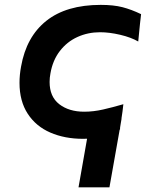

<svg xmlns="http://www.w3.org/2000/svg" viewBox="-20 -576 640 807"><path d="M400.5 -440.5Q349.5 -440.5 305.5 -420.5Q261.5 -400.5 231.5 -361.5Q201.5 -322.5 192 -267.5Q188.5 -249.5 188.5 -231.5Q188.5 -169.5 229.2 -138Q270 -106.5 334 -106.5Q373 -106.5 413.5 -115.8Q454 -125 498.5 -138Q495.5 -108 490.5 -77.5H491L487.5 -57Q483.5 -35 484.5 -32L483 -31L440 211.5H310L346 7Q340.5 7.5 329.5 7.5Q252 7.5 191.5 -18.8Q131 -45 96.5 -98Q62 -151 62 -228Q62 -261.5 68.5 -296Q90.5 -421.5 174.8 -488.5Q259 -555.5 403.5 -555.5Q457 -555.5 494.8 -545.8Q532.5 -536 573 -516.5L568.5 -477Q562 -416 561 -401.5Q531 -419 485.2 -429.8Q439.5 -440.5 400.5 -440.5Z"/></svg>

Font: JuliaMono SemiBoldItalic
Style: Regular
Weight: 600
Italic angle: -9°
Monospace: yes
Designer: cormullion
Foundry: corm
Version: Version 0.049; ttfautohint (v1.8.4)